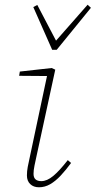

<svg xmlns="http://www.w3.org/2000/svg" viewBox="-20 -782 405 813"><path d="M94 -39Q94 -57 97.5 -75.5Q101 -94 106 -116L182 -474L188 -460L61 -461L64 -479L199 -494L214 -487L134 -118Q130 -100 126 -80.5Q122 -61 122 -46Q122 -30 130.5 -22.5Q139 -15 155 -15Q179 -15 205.5 -37Q232 -59 267 -104L281 -92Q259 -62 237 -38.5Q215 -15 192.5 -2Q170 11 145 11Q122 11 108 -2.5Q94 -16 94 -39ZM138 -761 224 -597H206L351 -762L365 -749L220 -571H201L121 -752Z"/></svg>

Font: Source Serif 4 ExtraLight
Style: Italic
Weight: 250
Italic angle: -12°
Designer: Frank Grießhammer
Foundry: Adobe Systems Incorporated
Version: Version 4.004;hotconv 1.0.116;makeotfexe 2.5.65601